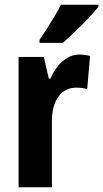

<svg xmlns="http://www.w3.org/2000/svg" viewBox="-20 -786 433 806"><path d="M313 -557Q324 -557 335.5 -555.5Q347 -554 358 -551L346 -411Q337 -415 325.5 -416.5Q314 -418 299 -418Q277 -418 258.5 -409Q240 -400 226.5 -382Q213 -364 205.5 -338.5Q198 -313 198 -279V0H58V-547H164L185 -456H192Q203 -483 221 -506Q239 -529 262.5 -543Q286 -557 313 -557ZM393 -757Q381 -743 363.5 -723Q346 -703 324.5 -682Q303 -661 282 -641Q261 -621 244 -606H146V-619Q163 -644 179 -669Q195 -694 210 -719Q225 -744 236 -766H393Z"/></svg>

Font: Noto Sans Display Condensed
Style: Bold
Weight: 700
Width: 3
Designer: Monotype Design Team
Foundry: Monotype Imaging Inc.
Version: Version 2.003